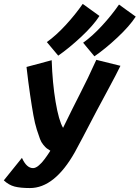

<svg xmlns="http://www.w3.org/2000/svg" viewBox="-43 -956 718 987"><path d="M384.3 -736.3Q431.2 -769.5 481 -823.5Q530.8 -877.4 568.8 -932.6Q583 -922.4 611.6 -901.6Q640.1 -880.9 654.8 -870.6Q623 -821.8 560.8 -763.4Q498.5 -705.1 442.4 -666.5Q432.6 -678.2 413.3 -701.4Q394 -724.6 384.3 -736.3ZM197.8 -739.7Q244.6 -772.9 294.4 -826.9Q344.2 -880.9 382.3 -936Q397 -925.8 425.3 -905Q453.6 -884.3 468.3 -874Q436.5 -824.7 374.3 -766.6Q312 -708.5 256.3 -669.9Q246.6 -681.6 227.1 -704.8Q207.5 -728 197.8 -739.7ZM69.8 -144.5Q93.3 -91.8 127 -91.8Q133.8 -91.8 141.6 -95.5Q149.4 -99.1 157.2 -106.2Q165 -113.3 171.6 -120.1Q178.2 -127 185.8 -137.5Q193.4 -147.9 197.8 -154.1Q202.1 -160.2 208.5 -169.9Q214.8 -179.7 215.8 -181.2Q203.1 -189 197 -193.6Q190.9 -198.2 179.9 -211.4Q168.9 -224.6 162.6 -241.5Q156.2 -258.3 146.2 -289.8Q136.2 -321.3 128.7 -363.5Q121.1 -405.8 111.8 -468.5Q102.5 -531.2 93.3 -611.8L222.7 -646.5Q226.6 -528.8 242.9 -432.1Q259.3 -335.4 281.2 -298.8Q334 -407.2 368.7 -474.6Q407.7 -549.8 452.1 -648.4L576.2 -617.7Q555.7 -575.2 512.7 -495.8Q469.7 -416.5 452.6 -383.8Q365.2 -215.8 341.8 -173.8Q237.8 10.7 110.8 10.7Q61.5 10.7 31.7 2.9Q2 -4.9 -23.4 -28.8Z"/></svg>

Font: Fantasque Sans Mono
Style: Bold Italic
Weight: 700
Italic angle: -11°
Monospace: yes
Designer: Jany Belluz
Version: Version 1.7.1